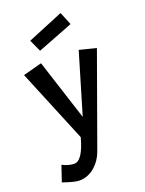

<svg xmlns="http://www.w3.org/2000/svg" viewBox="-170 -812 819 1088"><g transform="rotate(-20 239.5 -267.5)"><path d="M123 -643.6 337.9 -732.4 370.1 -654.3 156.2 -571.3ZM114.3 196.3Q85.9 196.3 16.6 171.9L48.8 77.1Q85.9 96.7 119.1 96.7Q169.9 97.7 205.1 -32.2L23.4 -472.7L136.7 -502.9L254.9 -136.7L363.3 -501L463.9 -475.6L264.6 78.1Q247.1 125 211.9 157.2Q168.9 196.3 114.3 196.3Z"/></g></svg>

Font: Puritan
Style: Bold
Weight: 700
Version: 2.1